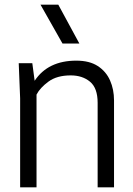

<svg xmlns="http://www.w3.org/2000/svg" viewBox="-20 -800 568 820"><path d="M60 0ZM467 0H397V-361Q397 -424 364.5 -451Q332 -478 282 -478Q223 -478 187 -451.5Q151 -425 136 -396V0H66V-380L60 -530H118L128 -455Q185 -541 306 -541Q362 -541 397.5 -518Q433 -495 450 -456.5Q467 -418 467 -371ZM319 -614ZM319 -614H247L153 -780H229Z"/></svg>

Font: Tanohe Sans
Style: Regular
Weight: 400
Designer: Village Type and Design LLC & Cristiano Sobral
Foundry: Cooper Hewitt Smithsonian Design Museum
Version: Version 1.00;September 29, 2021;FontCreator 13.0.0.2655 64-b